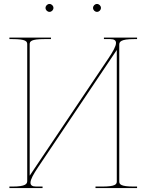

<svg xmlns="http://www.w3.org/2000/svg" viewBox="-20 -950 740 970"><path d="M210 -910C210 -899 219.5 -890 230 -890C241 -890 250 -899.5 250 -910C250 -921 240.5 -930 230 -930C219 -930 210 -920.5 210 -910ZM450 -910C450 -899 459.5 -890 470 -890C481 -890 490 -899.5 490 -910C490 -921 480.5 -930 470 -930C459 -930 450 -920.5 450 -910ZM672.5 -760H505V-752.5H537C557.5 -752.5 566 -745.5 566 -733C566 -716 550.5 -689.5 529 -657L130 -62.5V-726.5C130 -741 136.5 -752.5 205 -752.5H237.5V-760H27.5V-752.5H42.5C111 -752.5 117.5 -741 117.5 -726.5V-36C117.5 -21.5 111 -7.5 42.5 -7.5H27.5V0H195V-7.5H163C142.5 -7.5 134 -14.5 134 -27C134 -44 149.5 -70.5 171 -103L570 -697.5V-33.5C570 -19 563.5 -7.5 495 -7.5H462.5V0H672.5V-7.5H657.5C589 -7.5 582.5 -19 582.5 -33.5V-724C582.5 -738.5 589 -752.5 657.5 -752.5H672.5Z"/></svg>

Font: ZnikomitNo24
Style: Regular
Weight: 500
Designer: gluk
Foundry: gluk
Version: Version 0.55